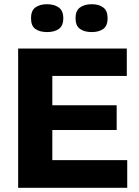

<svg xmlns="http://www.w3.org/2000/svg" viewBox="-20 -890 661 910"><path d="M66 0V-660H228V0ZM183 0V-131H583V0ZM183 -274V-391H533V-274ZM183 -530V-660H581V-530ZM415 -738Q380 -738 359 -753Q338 -768 338 -804Q338 -839 359 -854.5Q380 -870 415 -870Q449 -870 469.5 -854.5Q490 -839 490 -804Q490 -767 469 -752.5Q448 -738 415 -738ZM203 -738Q169 -738 148 -752.5Q127 -767 127 -804Q127 -839 147.5 -854.5Q168 -870 203 -870Q237 -870 258.5 -854.5Q280 -839 280 -804Q280 -768 259 -753Q238 -738 203 -738Z"/></svg>

Font: Bricolage Grotesque 24pt ExtraBold
Style: Regular
Weight: 800
Designer: Mathieu Triay
Foundry: Atelier Triay
Version: Version 1.001;gftools[0.9.33.dev8+g029e19f]